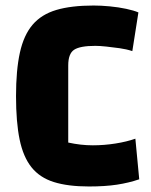

<svg xmlns="http://www.w3.org/2000/svg" viewBox="-20 -660 545 695"><path d="M484 -11Q446 2 403 8.5Q360 15 302 15Q226 15 175 -1Q124 -17 94 -54.5Q64 -92 51 -155Q38 -218 38 -312Q38 -406 52 -469.5Q66 -533 98 -570.5Q130 -608 184 -624Q238 -640 319 -640Q346 -640 377.5 -637Q409 -634 437 -628Q465 -622 481 -615L459 -475Q438 -482 413 -485.5Q388 -489 364.5 -491.5Q341 -494 325 -494Q270 -494 248.5 -480Q227 -466 227 -423V-144Q250 -139 272 -136.5Q294 -134 316 -134Q357 -134 398 -140.5Q439 -147 470 -158Z"/></svg>

Font: Changa ExtraLight
Style: Bold
Weight: 700
Version: Version 3.002; ttfautohint (v1.8.2)